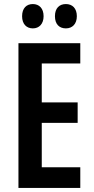

<svg xmlns="http://www.w3.org/2000/svg" viewBox="-20 -927 463 947"><path d="M89 -847C89 -808 111 -787 142 -787C173 -787 195 -809 195 -847C195 -886 173 -907 142 -907C111 -907 89 -887 89 -847ZM251 -847C251 -808 272 -787 305 -787C337 -787 359 -809 359 -847C359 -886 337 -907 305 -907C273 -907 251 -887 251 -847ZM376 0V-102H186V-321H363V-422H186V-614H376V-714H71V0Z"/></svg>

Font: Noto Sans Gujarati ExtraCondensed SemiBold
Style: Regular
Weight: 600
Width: 2
Designer: Jelle Bosma - Monotype Design Team, Universal Thirst
Foundry: Monotype Imaging Inc.
Version: Version 2.106